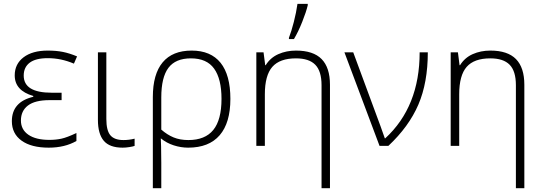

<svg xmlns="http://www.w3.org/2000/svg" viewBox="-20 -769 2861 1012"><path d="M304.7 -280.3V-241.2H241.2Q164.6 -241.2 127.4 -212.9Q90.3 -184.6 90.3 -133.8Q90.3 -85.9 129.6 -58.8Q168.9 -31.7 240.2 -31.7Q274.9 -31.7 304 -38.1Q333 -44.4 382.8 -67.9V-25.9Q321.3 9.3 236.8 9.3Q145 9.3 93.8 -27.6Q42.5 -64.5 42.5 -130.4Q42.5 -231.9 155.3 -258.8V-263.2Q57.6 -291.5 57.6 -371.6Q57.6 -431.6 104.2 -467Q150.9 -502.4 231.9 -502.4Q275.9 -502.4 311.3 -495.4Q346.7 -488.3 386.2 -471.7L369.6 -433.6Q302.2 -462.4 231.9 -462.4Q168 -462.4 136.5 -438.5Q105 -414.6 105 -370.6Q105 -280.3 252.4 -280.3Z M540.5 -493.2V-142.1Q540.5 -81.1 561.8 -55.9Q583 -30.8 630.9 -30.8Q660.2 -30.8 689.5 -38.1V0Q680.2 3.4 661.6 6.3Q643.1 9.3 626.5 9.3Q557.6 9.3 526.9 -27.1Q496.1 -63.5 496.1 -137.2V-493.2Z M1194.3 -248Q1194.3 -121.6 1137.9 -56.2Q1081.5 9.3 971.7 9.3Q933.6 9.3 895.8 -2.9Q857.9 -15.1 828.6 -39.1H827.6L829.1 3.4L830.1 88.4V223.1H785.6V-257.3Q785.6 -378.4 837.4 -440.4Q889.2 -502.4 990.2 -502.4Q1090.8 -502.4 1142.6 -438Q1194.3 -373.5 1194.3 -248ZM986.3 -461.4Q905.3 -461.4 867.7 -411.4Q830.1 -361.3 830.1 -255.4V-85.9Q861.3 -58.6 895 -44.7Q928.7 -30.8 972.7 -30.8Q1061 -30.8 1104.2 -84Q1147.5 -137.2 1147.5 -248Q1147.5 -353 1108.6 -407.2Q1069.8 -461.4 986.3 -461.4Z M1674.8 223.1V-319.8Q1674.8 -394 1641.8 -427.7Q1608.9 -461.4 1540 -461.4Q1454.6 -461.4 1415.3 -416.5Q1376 -371.6 1376 -272V0H1331.1V-493.2H1369.1L1377.9 -425.3H1380.4Q1404.8 -464.8 1447 -483.6Q1489.3 -502.4 1540 -502.4Q1631.3 -502.4 1675.3 -457.5Q1719.2 -412.6 1719.2 -322.3V223.1ZM1502.9 -569.8Q1516.1 -604 1528.8 -653.6Q1541.5 -703.1 1547.9 -748.5H1602.1V-741.2Q1593.8 -706.1 1573.2 -654.3Q1552.7 -602.5 1529.3 -563H1502.9Z M1795.4 -493.2H1841.8Q1973.1 -138.7 1985.8 -103.5Q1998.5 -68.4 2008.3 -40H2010.7Q2191.9 -207 2191.9 -493.2H2234.9Q2234.9 -333.5 2185.1 -217.5Q2135.3 -101.6 2026.9 0H1980.5Z M2699.2 223.1V-319.8Q2699.2 -394 2666.3 -427.7Q2633.3 -461.4 2564.5 -461.4Q2479 -461.4 2439.7 -416.5Q2400.4 -371.6 2400.4 -272V0H2355.5V-493.2H2393.6L2402.3 -425.3H2404.8Q2429.2 -464.8 2471.4 -483.6Q2513.7 -502.4 2564.5 -502.4Q2655.8 -502.4 2699.7 -457.5Q2743.7 -412.6 2743.7 -322.3V223.1Z"/></svg>

Font: Bpm'online Open Sans Light
Style: Regular
Weight: 300
Foundry: Ascender Corporation
Version: Version 1.10